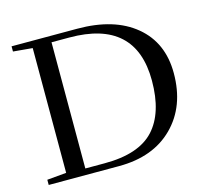

<svg xmlns="http://www.w3.org/2000/svg" viewBox="-97 -775 957 887"><g transform="rotate(-15 381.0 -331.5)"><path d="M30.3 0V-24.9L122.6 -33.2V-629.9L30.3 -638.2V-663.1H344.2Q520.5 -663.1 621.3 -579.6Q722.2 -496.1 722.2 -349.6Q722.2 -191.4 626.5 -95.7Q530.8 0 366.7 0ZM213.4 -29.8H306.2Q469.7 -29.8 542.7 -108.9Q615.7 -188 615.7 -342.8Q615.7 -633.3 298.3 -633.3H213.4Z"/></g></svg>

Font: Elstob
Style: Regular
Weight: 400
Designer: Peter S. Baker
Version: Version 1.015